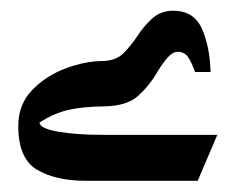

<svg xmlns="http://www.w3.org/2000/svg" viewBox="-20 -1063 428 349"><path d="M167.5 -952.1Q191.9 -953.1 205.1 -966.8Q218.3 -980.5 229.5 -997.1Q240.7 -1014.6 256.3 -1029.1Q272 -1043.5 294.9 -1043.5Q332 -1043.5 346.7 -1011.5Q361.3 -979.5 362.8 -932.1H334.5Q328.6 -949.2 322 -959Q315.4 -968.8 303.2 -968.8Q293.5 -968.8 283.7 -957.3Q273.9 -945.8 264.2 -929.2Q251 -906.7 230.7 -888.4Q210.4 -870.1 167.5 -869.6Q131.3 -869.1 105.5 -863.5Q79.6 -857.9 51.8 -840.3Q52.2 -829.6 85.4 -823.7Q118.7 -817.9 166 -817.9H375L339.4 -734.4H135.7Q81.1 -734.4 47.1 -754.6Q13.2 -774.9 13.2 -834Q13.2 -873 38.3 -899.2Q63.5 -925.3 99.4 -938.7Q135.3 -952.1 167.5 -952.1Z"/></svg>

Font: Pinar DS4-ExtraBold
Style: Regular
Weight: 800
Designer: Amin Abedi
Version: Version 2.000